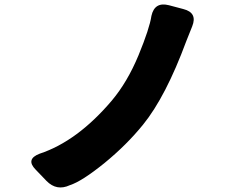

<svg xmlns="http://www.w3.org/2000/svg" viewBox="-20 -795 1040 847"><path d="M789 -755Q852 -739 828 -679L802 -614Q711 -368 611 -245Q539 -156 440 -75Q341 5 288 22Q230 49 185 3L137 -47Q92 -93 155 -117Q321 -172 473 -351Q542 -433 591 -551Q640 -670 648 -725Q662 -788 725 -772Z"/></svg>

Font: Swei Half Moon CJK SC
Style: Black
Weight: 900
Version: Version 2.071